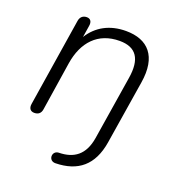

<svg xmlns="http://www.w3.org/2000/svg" viewBox="-126 -595 812 886"><g transform="rotate(20 280.0 -151.5)"><path d="M245 191C354 189 421 135 440 18L490 -295C512 -430 451 -494 343 -494C263 -494 202 -460 165 -400L174 -457C178 -479 169 -492 151 -492C132 -492 119 -481 116 -461L48 -30C44 -7 54 6 73 6C93 6 105 -4 108 -24L145 -264C162 -371 224 -441 331 -441C412 -441 445 -393 429 -295L379 19C365 104 317 139 242 140C208 142 208 192 245 191Z"/></g></svg>

Font: SN Pro Light
Style: Italic
Weight: 300
Italic angle: -8.99998°
Designer: Tobias Whetton
Foundry: Supernotes
Version: Version 1.001;Glyphs 3.2 (3249)